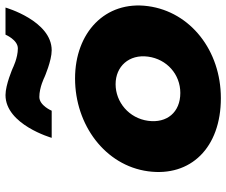

<svg xmlns="http://www.w3.org/2000/svg" viewBox="-84 -744 842 715"><g transform="rotate(-90 337.5 -386.0)"><path d="M407.8 -642C407.8 -642 469.2 -615 508.2 -615C618.2 -615 667.4 -787 667.4 -787H566.4C566.4 -787 547.2 -741 515.2 -741C479.2 -741 441.8 -760 441.8 -760C441.8 -760 380.4 -787 341.4 -787C231.4 -787 182.2 -615 182.2 -615H283.2C283.2 -615 302.4 -661 334.4 -661C370.4 -661 407.8 -642 407.8 -642ZM57.6 -256C79.2 -416 230.4 -528 403.4 -528C573.4 -528 694.2 -416 672.6 -256C651.2 -98 507 15 330 15C145 15 36.2 -98 57.6 -256ZM245.6 -256C236.1 -186 277.4 -136 349.4 -136C418.4 -136 475.1 -186 484.6 -256C494.2 -327 448 -377 382 -377C315 -377 255.2 -327 245.6 -256Z"/></g></svg>

Font: Hussar Techniczny
Style: Bold 
Weight: 700
Foundry: Cannot Into Space Fonts
Version: Version 0.77